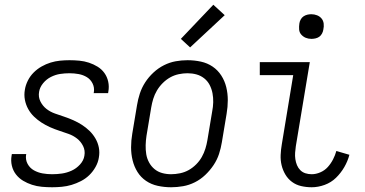

<svg xmlns="http://www.w3.org/2000/svg" viewBox="-20 -782 1540 810"><path d="M200 8Q178 8 156.5 6Q135 4 115 -2.5Q95 -9 77.5 -19.5Q60 -30 47.5 -46Q35 -62 30 -83Q25 -104 29 -126L30 -132H91L90 -129Q87 -108 96.5 -90.5Q106 -73 123 -63.5Q140 -54 159.5 -50.5Q179 -47 200 -47Q221 -47 241.5 -50Q262 -53 282 -62Q302 -71 317.5 -88Q333 -105 336 -125Q340 -147 330.5 -166Q321 -185 305 -197.5Q289 -210 269.5 -217Q250 -224 230 -230.5Q210 -237 191 -245.5Q172 -254 155 -265Q138 -276 123.5 -290Q109 -304 99 -322Q89 -340 85 -361Q81 -382 85 -404Q88 -423 97.5 -442Q107 -461 122 -476Q137 -491 155.5 -501.5Q174 -512 193.5 -518Q213 -524 233 -526Q253 -528 273 -528Q294 -528 315 -526Q336 -524 355.5 -517.5Q375 -511 392 -500.5Q409 -490 420.5 -474Q432 -458 436.5 -437.5Q441 -417 437 -395L436 -389H375L376 -393Q379 -413 370.5 -430Q362 -447 346.5 -456.5Q331 -466 312 -469.5Q293 -473 273 -473Q253 -473 233.5 -470Q214 -467 195 -457.5Q176 -448 162 -431Q148 -414 145 -395Q141 -373 150.5 -354Q160 -335 176 -322.5Q192 -310 212 -303Q232 -296 251.5 -289.5Q271 -283 290 -274.5Q309 -266 326 -255Q343 -244 357.5 -230Q372 -216 382.5 -198Q393 -180 397 -159.5Q401 -139 397 -117Q394 -97 383 -77.5Q372 -58 356.5 -43Q341 -28 321.5 -18Q302 -8 282 -2Q262 4 241 6Q220 8 200 8Z M702 8Q673 8 645.5 2Q618 -4 596 -19Q574 -34 560 -56.5Q546 -79 539.5 -105.5Q533 -132 533 -160.5Q533 -189 538 -218L558 -338Q562 -363 570 -387.5Q578 -412 592.5 -434.5Q607 -457 627.5 -476Q648 -495 672 -507Q696 -519 721 -523.5Q746 -528 771 -528Q800 -528 827.5 -522Q855 -516 877 -501Q899 -486 913.5 -463.5Q928 -441 934.5 -414.5Q941 -388 941 -359.5Q941 -331 936 -302L916 -182Q912 -157 904 -132.5Q896 -108 881 -85.5Q866 -63 846 -44Q826 -25 802 -13Q778 -1 752.5 3.5Q727 8 702 8ZM702 -47Q720 -47 739.5 -51Q759 -55 776 -64.5Q793 -74 807.5 -88.5Q822 -103 831.5 -120Q841 -137 846.5 -155Q852 -173 855 -191L875 -311Q879 -331 879.5 -350.5Q880 -370 876.5 -388.5Q873 -407 864.5 -423.5Q856 -440 841.5 -451.5Q827 -463 809 -468Q791 -473 771 -473Q753 -473 734 -469Q715 -465 698 -455.5Q681 -446 666.5 -431.5Q652 -417 642 -400Q632 -383 626.5 -365Q621 -347 618 -329L598 -209Q595 -189 594.5 -169.5Q594 -150 597 -131.5Q600 -113 609 -96.5Q618 -80 632 -68.5Q646 -57 664 -52Q682 -47 702 -47ZM782 -582 743 -618 880 -762 928 -718Z M1295 8Q1272 8 1250.5 3Q1229 -2 1212 -14.5Q1195 -27 1184 -45.5Q1173 -64 1168 -85Q1163 -106 1164 -128.5Q1165 -151 1169 -174L1217 -465H1076V-520H1287L1228 -165Q1226 -151 1225 -137.5Q1224 -124 1226 -110.5Q1228 -97 1233 -85Q1238 -73 1247 -64Q1256 -55 1268.5 -51Q1281 -47 1295 -47Q1313 -47 1331.5 -55Q1350 -63 1363 -77.5Q1376 -92 1385 -109.5Q1394 -127 1399 -145L1454 -129Q1447 -102 1432.5 -77Q1418 -52 1397.5 -32Q1377 -12 1349.5 -2Q1322 8 1295 8ZM1294 -618Q1281 -618 1270 -622.5Q1259 -627 1251 -636Q1243 -645 1242 -657.5Q1241 -670 1243 -683Q1244 -691 1248.5 -699.5Q1253 -708 1260.5 -713Q1268 -718 1276.5 -720Q1285 -722 1293 -722Q1306 -722 1317.5 -717.5Q1329 -713 1336.5 -704Q1344 -695 1345.5 -682.5Q1347 -670 1344 -657Q1343 -649 1338.5 -640.5Q1334 -632 1327 -627Q1320 -622 1311 -620Q1302 -618 1294 -618Z"/></svg>

Font: Iosevka Curly Light
Style: Italic
Weight: 300
Italic angle: -9°
Monospace: yes
Designer: Belleve Invis
Foundry: Belleve Invis
Version: Version 22.1.2; ttfautohint (v1.8.4)